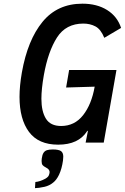

<svg xmlns="http://www.w3.org/2000/svg" viewBox="-20 -756 662 1018"><path d="M220.5 191.5Q230.5 185.5 235.2 179.8Q240 174 242 164Q243 159 243 156.5Q243 146 233 138L222.5 131.5Q211.5 126 206 119.5Q200.5 113 200.5 97.5L201.5 84Q204 64.5 210.8 54.2Q217.5 44 229 40.2Q240.5 36.5 260 36.5Q291.5 36.5 303.5 45.2Q315.5 54 315.5 74.5Q315.5 84 314 95Q308 138.5 293 170.5Q279.5 198.5 262 212Q242 228.5 216 234.5Q183.5 241.5 165.5 241.5L167.5 209Q191.5 207 220.5 191.5ZM83.5 -242.5Q83.5 -300 96 -372Q126.5 -544 205.5 -640.2Q284.5 -736.5 417 -736.5Q494 -736.5 548 -702.8Q602 -669 622 -608L533 -555.5Q514.5 -601 486 -616Q457.5 -631 422 -631Q329.5 -631 282.2 -557.2Q235 -483.5 212.5 -358Q199.5 -283.5 199.5 -232.5Q199.5 -165.5 223.5 -126.8Q247.5 -88 304 -88Q375.5 -88 420.5 -145.2Q465.5 -202.5 482 -296.5L330.5 -292L346.5 -385H597.5L530 0H434L446.5 -63.5L441.5 -60Q396 11 288.5 11Q184 11 133.8 -56.5Q83.5 -124 83.5 -242.5Z"/></svg>

Font: JuliaMono SemiBold
Style: Italic
Weight: 600
Italic angle: -9°
Monospace: yes
Designer: cormullion
Foundry: corm
Version: Version 0.056; ttfautohint (v1.8.4)